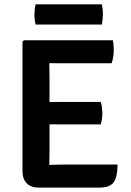

<svg xmlns="http://www.w3.org/2000/svg" viewBox="-20 -870 609 892"><path d="M526 -105.5Q526 -50 508.8 -24.2Q491.5 1.5 442.5 1.5H157Q123.5 1.5 104 -18.8Q84.5 -39 84.5 -74.5V-676.5L91 -683H504.5Q507 -668.5 507.8 -656Q508.5 -643.5 508.5 -632.5Q508.5 -622 506 -606.2Q503.5 -590.5 498.5 -576H274Q263 -576 245.2 -576.2Q227.5 -576.5 209 -576.5Q209 -556.5 209.5 -542.2Q210 -528 210 -508V-396Q228 -396 245.5 -396.2Q263 -396.5 274 -396.5H448Q452 -384.5 453.8 -369.5Q455.5 -354.5 455.5 -344.5Q455.5 -333.5 453.8 -319Q452 -304.5 448 -292H274Q263 -292 245.5 -292.2Q228 -292.5 210 -292.5V-162.5Q210 -147 209.5 -133.8Q209 -120.5 209 -104V-103.5Q224.5 -104.5 241.2 -105Q258 -105.5 278 -105.5ZM145.5 -756Q140 -777.5 140 -802.5Q140 -827 145.5 -850H453Q455.5 -837.5 456.8 -827.8Q458 -818 458 -803.5Q458 -778.5 453 -756Z"/></svg>

Font: Signika Negative SemiBold
Style: Regular
Weight: 600
Designer: Anna Giedryś
Foundry: Anna Giedryś
Version: Version 2.000; ttfautohint (v1.8.3) -l 8 -r 50 -G 200 -x 9 -